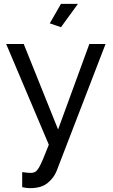

<svg xmlns="http://www.w3.org/2000/svg" viewBox="-20 -750 585 995"><path d="M95 142Q108 144 121 145Q134 146 141 146Q153 146 162.5 140.5Q172 135 181.5 119Q191 103 203 74.5Q215 46 233 0L12 -522H103L281 -79L443 -522H527L273 137Q259 172 226.5 198.5Q194 225 137 225Q128 225 118.5 224Q109 223 95 220ZM296 -609 238 -629 296 -730H384Z"/></svg>

Font: Raleway Medium Alt1
Style: Regular
Weight: 500
Designer: Matt McInerney, Pablo Impallari, Rodrigo Fuenzalida
Foundry: Matt McInerney, Pablo Impallari, Rodrigo Fuenzalida
Version: Version 3.000g; ttfautohint (v1.5) -l 8 -r 28 -G 28 -x 14 -D